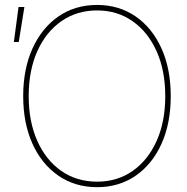

<svg xmlns="http://www.w3.org/2000/svg" viewBox="-20 -756 765 784"><path d="M376.5 8.3Q286.6 8.3 218.5 -38.6Q150.4 -85.4 112.5 -169.2Q74.7 -252.9 74.7 -363.3Q74.7 -474.6 112.8 -558.3Q150.9 -642.1 218.8 -689Q286.6 -735.8 376.5 -735.8Q465.8 -735.8 533.7 -689Q601.6 -642.1 639.4 -558.3Q677.2 -474.6 677.2 -363.3Q677.2 -252.4 639.4 -168.7Q601.6 -85 533.7 -38.3Q465.8 8.3 376.5 8.3ZM376.5 -14.2Q459 -14.2 521.7 -58.1Q584.5 -102.1 619.6 -180.7Q654.8 -259.3 654.8 -363.3Q654.8 -467.8 619.6 -546.4Q584.5 -625 521.7 -669.2Q459 -713.4 376.5 -713.4Q293.9 -713.4 231 -669.7Q168 -626 132.6 -547.4Q97.2 -468.8 97.2 -363.3Q97.2 -259.8 132.1 -181.2Q167 -102.5 230 -58.3Q293 -14.2 376.5 -14.2ZM36.6 -584.5 55.7 -727.5H79.6L56.6 -584.5Z"/></svg>

Font: Inter 28pt Thin
Style: Regular
Weight: 250
Designer: Rasmus Andersson
Foundry: rsms
Version: Version 4.001;git-66647c0bb